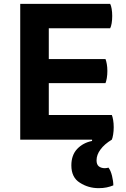

<svg xmlns="http://www.w3.org/2000/svg" viewBox="-20 -731 660 1005"><path d="M85.9 -710.9Q85.9 -688.5 85.9 -622.1Q85.9 -466.8 85.9 0Q179.7 0 461.9 0Q461.9 2 461.9 6.8Q414.1 16.6 383.8 48.8Q353.5 81.1 353.5 134.8Q353.5 198.2 398.4 225.6Q442.4 253.9 496.1 253.9Q519.5 253.9 538.1 250Q556.6 246.1 573.2 239.3Q573.2 217.8 566.4 189.5Q559.6 162.1 547.9 146.5Q543.9 147.5 539.1 148.4Q534.2 149.4 529.3 149.4Q509.8 149.4 497.1 139.6Q485.4 129.9 485.4 108.4Q485.4 79.1 505.9 51.8Q526.4 23.4 565.4 0Q569.3 -8.8 572.3 -27.3Q575.2 -44.9 575.2 -65.4Q575.2 -85 572.3 -102.5Q569.3 -120.1 565.4 -128.9Q455.1 -128.9 235.4 -128.9Q235.4 -170.9 235.4 -295.9Q309.6 -295.9 532.2 -295.9Q536.1 -305.7 539.1 -322.3Q542 -339.8 542 -359.4Q542 -378.9 539.1 -395.5Q536.1 -412.1 532.2 -421.9Q432.6 -421.9 235.4 -421.9Q235.4 -461.9 235.4 -583Q315.4 -583 556.6 -583Q561.5 -591.8 564.5 -609.4Q567.4 -627 567.4 -647.5Q567.4 -667 564.5 -684.6Q561.5 -702.1 556.6 -710.9Q400.4 -710.9 85.9 -710.9Z"/></svg>

Font: cl
Style: Bold
Weight: 400
Designer: Mitja Miklavcic
Version: Version 7.504; 2011; Build 1021